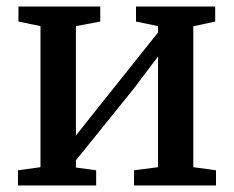

<svg xmlns="http://www.w3.org/2000/svg" viewBox="-20 -568 716 588"><path d="M35 0V-46.5L104 -56V-488L36.5 -502V-548H287V-502L212.5 -488V-153L280 -238L464 -468.5V-488L396.5 -502V-548H639V-502L572 -487.5V-56L641.5 -46.5V0H390.5V-46.5L464 -56V-395L392 -299.5L212.5 -77V-55L274.5 -46.5V0Z"/></svg>

Font: Merriweather 36pt Medium
Style: Regular
Weight: 500
Version: Version 2.100